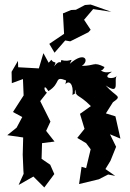

<svg xmlns="http://www.w3.org/2000/svg" viewBox="-20 -794 572 845"><path d="M268 -423C283 -443 305 -425 299 -376C338 -401 299 -366 312 -400C313 -364 323 -384 380 -327L332 -293L352 -227L320 -187L359 -164L379 -137L359 -54L339 -60L328 16L415 -5L456 -26L487 -20L444 -50L466 -86L491 -148L464 -203L510 -184L488 -282L446 -295L477 -344C520 -374 493 -364 445 -418C514 -371 477 -444 495 -461C481 -442 423 -449 471 -477C475 -485 427 -452 399 -518C416 -473 431 -480 440 -499C390 -524 399 -504 340 -504C375 -526 354 -572 287 -513C305 -548 291 -517 250 -530C245 -504 248 -539 218 -502C233 -531 217 -511 206 -531C172 -491 179 -511 205 -498L171 -560L151 -493L60 -498L59 -526L31 -478L32 -428L81 -446L84 -374L37 -301L78 -279L53 -232L12 -199L82 -189L80 -113L83 -43L84 -29C77 -13 69 3 62 20L127 -17L175 31L219 -28L201 -69L163 -95L165 -164L220 -171L183 -218L202 -259L157 -349L187 -387C174 -387 168 -434 193 -393C251 -429 216 -461 271 -440ZM293 -750 257 -735 262 -645 197 -601 220 -562 267 -616 289 -612 369 -652 379 -663 350 -707 390 -754 470 -742 379 -774 354 -772 314 -751Z"/></svg>

Font: Asimov Aggro
Style: Condensed
Weight: 500
Designer: Google
Version: Version 2.000980; 2014